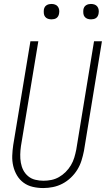

<svg xmlns="http://www.w3.org/2000/svg" viewBox="-20 -944 540 972"><path d="M199 8Q172 8 146 2Q120 -4 99.5 -19Q79 -34 66 -56Q53 -78 47 -103.5Q41 -129 42 -156Q43 -183 47 -210L134 -735H174L86 -204Q83 -183 82.5 -162Q82 -141 85.5 -120.5Q89 -100 98 -82.5Q107 -65 122.5 -52Q138 -39 158.5 -34Q179 -29 200 -29Q220 -29 240 -33Q260 -37 278.5 -47.5Q297 -58 312.5 -73.5Q328 -89 339 -107.5Q350 -126 356 -146Q362 -166 366 -186L456 -735H496L405 -180Q400 -155 392.5 -131Q385 -107 371.5 -85Q358 -63 338.5 -44.5Q319 -26 296 -14Q273 -2 248 3Q223 8 199 8ZM441 -846Q431 -846 422.5 -849Q414 -852 408.5 -859Q403 -866 402 -875.5Q401 -885 402 -895Q403 -901 406 -907Q409 -913 415 -917Q421 -921 427.5 -922.5Q434 -924 440 -924Q450 -924 458.5 -921Q467 -918 472.5 -911Q478 -904 479.5 -894.5Q481 -885 479 -875Q478 -869 475 -863Q472 -857 466.5 -853Q461 -849 454 -847.5Q447 -846 441 -846ZM241 -846Q231 -846 222.5 -849Q214 -852 208.5 -859Q203 -866 202 -875.5Q201 -885 202 -895Q203 -901 206 -907Q209 -913 215 -917Q221 -921 227.5 -922.5Q234 -924 240 -924Q250 -924 258.5 -921Q267 -918 272.5 -911Q278 -904 279.5 -894.5Q281 -885 279 -875Q278 -869 275 -863Q272 -857 266.5 -853Q261 -849 254 -847.5Q247 -846 241 -846Z"/></svg>

Font: Iosevka Term Curly Extralight
Style: Italic
Weight: 200
Italic angle: -9°
Designer: Belleve Invis
Foundry: Belleve Invis
Version: Version 32.3.0